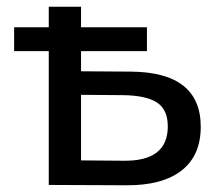

<svg xmlns="http://www.w3.org/2000/svg" viewBox="-20 -550 646 571"><path d="M221 -338 370 -337Q577 -335 577 -173Q577 -87 519.5 -42.5Q462 2 354 1L125 0V-398H22V-469H125V-530H221V-469H417V-398H221ZM221 -73 347 -72Q479 -70 479 -174Q479 -224 447 -245Q415 -266 347 -267L221 -268Z"/></svg>

Font: false
Style: Regular
Weight: 500
Designer: Julieta Ulanovsky
Foundry: Julieta Ulanovsky
Version: Version 7.222;hotconv 1.0.109;makeotfexe 2.5.65596